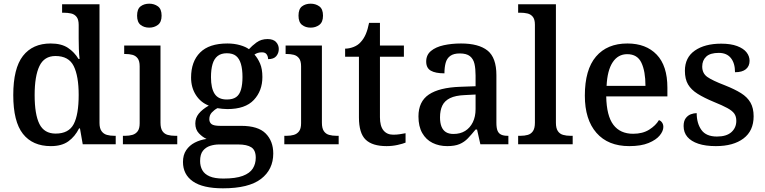

<svg xmlns="http://www.w3.org/2000/svg" viewBox="-20 -783 4150 1042"><path d="M256 10Q157 10 104.5 -56.5Q52 -123 52 -267Q52 -412 104.5 -479.5Q157 -547 255 -547Q313 -547 348.5 -523.5Q384 -500 406 -463H412Q409 -487 408 -517.5Q407 -548 407 -573V-648Q407 -677 395.5 -691.5Q384 -706 365.5 -710Q347 -714 325 -714H317V-760H520V-116Q520 -87 531 -71.5Q542 -56 560 -51Q578 -46 600 -46H608V0H429L414 -86H409Q387 -42 351 -16Q315 10 256 10ZM282 -58Q353 -58 380 -109.5Q407 -161 407 -268Q407 -370 380 -424.5Q353 -479 281 -479Q220 -479 194 -424.5Q168 -370 168 -267Q168 -162 194 -110Q220 -58 282 -58Z M647 0V-46H660Q681 -46 698.5 -51Q716 -56 727 -70.5Q738 -85 738 -114V-423Q738 -452 727 -466.5Q716 -481 698.5 -485.5Q681 -490 660 -490H654V-536H851V-117Q851 -87 861.5 -71.5Q872 -56 890 -51Q908 -46 930 -46H942V0ZM790 -633Q762 -633 743 -648Q724 -663 724 -698Q724 -734 743 -748.5Q762 -763 790 -763Q817 -763 837 -748.5Q857 -734 857 -698Q857 -663 837 -648Q817 -633 790 -633Z M1190 239Q1081 239 1027 201.5Q973 164 973 96Q973 58 990.5 32Q1008 6 1037 -9Q1066 -24 1101 -29Q1079 -39 1059.5 -59.5Q1040 -80 1040 -113Q1040 -143 1058.5 -166Q1077 -189 1113 -210Q1069 -227 1043 -267.5Q1017 -308 1017 -362Q1017 -449 1066 -498Q1115 -547 1214 -547Q1251 -547 1282.5 -538Q1314 -529 1331 -516Q1347 -534 1372 -552.5Q1397 -571 1432 -571Q1463 -571 1478 -555Q1493 -539 1493 -517Q1493 -495 1479.5 -478.5Q1466 -462 1435 -462Q1435 -476 1427.5 -487.5Q1420 -499 1402 -499Q1389 -499 1379.5 -496Q1370 -493 1361 -487Q1379 -467 1391.5 -438Q1404 -409 1404 -365Q1404 -290 1357.5 -240.5Q1311 -191 1214 -191Q1203 -191 1186.5 -192.5Q1170 -194 1160 -196Q1143 -187 1129.5 -172.5Q1116 -158 1116 -136Q1116 -119 1128 -109.5Q1140 -100 1175 -100H1289Q1381 -100 1422 -58.5Q1463 -17 1463 50Q1463 137 1396.5 188Q1330 239 1190 239ZM1192 186Q1259 186 1297.5 171.5Q1336 157 1352 131.5Q1368 106 1368 73Q1368 32 1344 16.5Q1320 1 1273 1H1169Q1144 1 1120.5 8.5Q1097 16 1081.5 35Q1066 54 1066 91Q1066 119 1078 140.5Q1090 162 1117.5 174Q1145 186 1192 186ZM1211 -243Q1243 -243 1261.5 -256Q1280 -269 1288 -297Q1296 -325 1296 -365Q1296 -407 1287.5 -436Q1279 -465 1261 -479.5Q1243 -494 1211 -494Q1180 -494 1161 -479Q1142 -464 1133.5 -435Q1125 -406 1125 -364Q1125 -304 1145 -273.5Q1165 -243 1211 -243Z M1523 0V-46H1536Q1557 -46 1574.5 -51Q1592 -56 1603 -70.5Q1614 -85 1614 -114V-423Q1614 -452 1603 -466.5Q1592 -481 1574.5 -485.5Q1557 -490 1536 -490H1530V-536H1727V-117Q1727 -87 1737.5 -71.5Q1748 -56 1766 -51Q1784 -46 1806 -46H1818V0ZM1666 -633Q1638 -633 1619 -648Q1600 -663 1600 -698Q1600 -734 1619 -748.5Q1638 -763 1666 -763Q1693 -763 1713 -748.5Q1733 -734 1733 -698Q1733 -663 1713 -648Q1693 -633 1666 -633Z M2078 10Q2001 10 1964.5 -25Q1928 -60 1928 -146V-475H1853V-519Q1875 -519 1898.5 -528Q1922 -537 1937 -554Q1954 -572 1965 -597.5Q1976 -623 1983 -659H2042V-536H2172V-475H2042V-147Q2042 -99 2061 -75.5Q2080 -52 2114 -52Q2133 -52 2149 -54.5Q2165 -57 2181 -60V-9Q2167 -3 2138 3.5Q2109 10 2078 10Z M2407 10Q2363 10 2327.5 -7.5Q2292 -25 2271.5 -61Q2251 -97 2251 -151Q2251 -232 2307.5 -270Q2364 -308 2478 -312L2561 -315V-373Q2561 -410 2555 -436.5Q2549 -463 2530.5 -478Q2512 -493 2475 -493Q2442 -493 2423.5 -479.5Q2405 -466 2398.5 -441.5Q2392 -417 2392 -385Q2343 -385 2318 -399.5Q2293 -414 2293 -449Q2293 -485 2319 -506.5Q2345 -528 2388 -537.5Q2431 -547 2482 -547Q2578 -547 2626 -508.5Q2674 -470 2674 -375V-117Q2674 -89 2680 -74Q2686 -59 2699.5 -52.5Q2713 -46 2735 -46H2739V0H2587L2569 -80H2561Q2539 -53 2519.5 -32.5Q2500 -12 2474 -1Q2448 10 2407 10ZM2441 -56Q2478 -56 2504.5 -72.5Q2531 -89 2546 -119.5Q2561 -150 2561 -191V-270L2503 -267Q2452 -265 2422.5 -250.5Q2393 -236 2380.5 -210Q2368 -184 2368 -146Q2368 -116 2376 -96Q2384 -76 2400 -66Q2416 -56 2441 -56Z M2792 0V-46H2805Q2827 -46 2844.5 -51Q2862 -56 2872.5 -71.5Q2883 -87 2883 -117V-649Q2883 -678 2871.5 -692Q2860 -706 2842 -710Q2824 -714 2805 -714H2792V-760H2997V-117Q2997 -87 3007.5 -71.5Q3018 -56 3036 -51Q3054 -46 3075 -46H3088V0Z M3395 10Q3280 10 3217 -62Q3154 -134 3154 -264Q3154 -405 3214.5 -476Q3275 -547 3385 -547Q3486 -547 3544 -486.5Q3602 -426 3602 -307V-260H3270Q3272 -154 3309 -105.5Q3346 -57 3416 -57Q3468 -57 3503.5 -79.5Q3539 -102 3556 -131Q3566 -128 3573 -118Q3580 -108 3580 -94Q3580 -72 3560.5 -48Q3541 -24 3500 -7Q3459 10 3395 10ZM3483 -317Q3483 -396 3461 -442.5Q3439 -489 3384 -489Q3334 -489 3305 -445Q3276 -401 3272 -317Z M3865 10Q3809 10 3770 -3Q3731 -16 3710.5 -40Q3690 -64 3690 -99Q3690 -126 3701.5 -141.5Q3713 -157 3729.5 -163Q3746 -169 3761 -169Q3761 -114 3786.5 -78Q3812 -42 3871 -42Q3923 -42 3949.5 -66Q3976 -90 3976 -127Q3976 -151 3965 -166.5Q3954 -182 3927.5 -196.5Q3901 -211 3854 -230Q3801 -252 3766 -274Q3731 -296 3714 -325Q3697 -354 3697 -399Q3697 -471 3751 -508.5Q3805 -546 3894 -546Q3946 -546 3980.5 -533Q4015 -520 4031.5 -499Q4048 -478 4048 -453Q4048 -424 4028 -407.5Q4008 -391 3969 -391Q3969 -440 3946.5 -468Q3924 -496 3881 -496Q3834 -496 3812.5 -475.5Q3791 -455 3791 -422Q3791 -385 3818.5 -365.5Q3846 -346 3914 -320Q3967 -299 4001.5 -277.5Q4036 -256 4053 -226Q4070 -196 4070 -152Q4070 -73 4015 -31.5Q3960 10 3865 10Z"/></svg>

Font: Noto Rashi Hebrew Medium
Style: Regular
Weight: 500
Version: Version 1.006